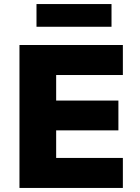

<svg xmlns="http://www.w3.org/2000/svg" viewBox="-20 -927 690 947"><path d="M76 0V-705H586V-557H257V-431H564V-284H257V-148H586V0ZM160 -795V-907H530V-795Z"/></svg>

Font: Nunito Sans 9pt Black
Style: Regular
Weight: 900
Version: Version 3.101;gftools[0.9.27]